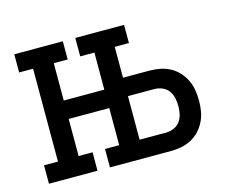

<svg xmlns="http://www.w3.org/2000/svg" viewBox="-79 -633 908 745"><g transform="rotate(-15 375.0 -260.0)"><path d="M32 0V-74H88V-447H32V-520H227V-447H171V-297H334V-446H277V-520H473V-447H416V-323H522Q543 -323 564 -319Q585 -315 604 -305Q623 -295 637.5 -279.5Q652 -264 661.5 -244.5Q671 -225 674.5 -204Q678 -183 678 -161Q678 -140 674.5 -119Q671 -98 661.5 -78.5Q652 -59 637.5 -43.5Q623 -28 604 -18Q585 -8 564 -4Q543 0 522 0H277V-74H334V-223H171V-74H227V0ZM416 -74H522Q538 -74 553.5 -80.5Q569 -87 578.5 -100Q588 -113 591.5 -129Q595 -145 595 -161Q595 -178 591.5 -194Q588 -210 578.5 -223Q569 -236 553.5 -242.5Q538 -249 522 -249H416Z"/></g></svg>

Font: Iosevka Plex Etoile
Style: Regular
Weight: 400
Designer: Belleve Invis
Foundry: Belleve Invis
Version: Version 25.1.1; ttfautohint (v1.8.4)